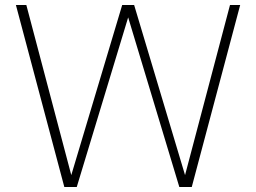

<svg xmlns="http://www.w3.org/2000/svg" viewBox="-20 -753 1031 773"><path d="M44 -733H86L267 -48L472 -733H520L725 -48L906 -733H947L752 0H702L496 -683L289 0H239Z"/></svg>

Font: Exo ExtraLight
Style: Regular
Weight: 275
Designer: Natanael Gama
Foundry: Natanael Gama
Version: Version 1.500; ttfautohint (v1.6)